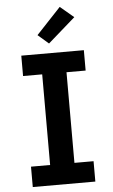

<svg xmlns="http://www.w3.org/2000/svg" viewBox="-64 -1029 627 1070"><g transform="rotate(-5 250.0 -493.5)"><path d="M75 0V-114H182V-621H75V-735H425V-621H318V-114H425V0ZM235 -789 175 -841 312 -987 388 -923Z"/></g></svg>

Font: Iosevka Slab Heavy
Style: Regular
Weight: 900
Monospace: yes
Designer: Belleve Invis
Foundry: Belleve Invis
Version: Version 11.1.0; ttfautohint (v1.8.3)